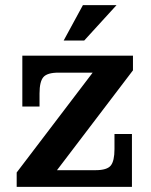

<svg xmlns="http://www.w3.org/2000/svg" viewBox="-20 -728 590 748"><path d="M45 -56 341 -445 498 -454 202 -65ZM45 0V-56L202 -65H494V0ZM67 -313V-445H208Q164 -445 149 -427.5Q134 -410 134 -364V-313ZM352 -65Q397 -65 411.5 -83Q426 -101 426 -147V-206H494V-65ZM67 -445V-511H498V-454L341 -445ZM228 -570 303 -708H434L308 -570Z"/></svg>

Font: Montagu Slab 120pt Medium
Style: Regular
Weight: 500
Designer: Florian Karsten
Foundry: Florian Karsten
Version: Version 1.000